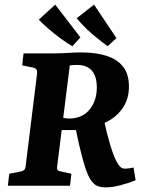

<svg xmlns="http://www.w3.org/2000/svg" viewBox="-20 -804 626 831"><path d="M14 0 20 -52 67 -61Q78 -63 84 -68Q90 -73 91 -85L140 -482Q142 -499 137 -504.5Q132 -510 120 -512L76 -521L82 -573H217Q243 -573 273 -575Q303 -577 332 -577Q396 -577 442 -562Q488 -547 513 -515Q538 -483 538 -430Q538 -380 516 -344Q494 -308 459.5 -286.5Q425 -265 385 -256L345 -241H235L242 -298Q250 -294 261 -292.5Q272 -291 279 -291Q335 -291 367 -329Q399 -367 399 -426Q399 -458 389.5 -479.5Q380 -501 361 -512Q342 -523 314 -523Q307 -523 298.5 -522.5Q290 -522 282 -521L227 -81Q226 -71 229.5 -67.5Q233 -64 243 -62L289 -52L283 0ZM437 7Q404 7 387.5 -8Q371 -23 360 -49Q350 -72 340.5 -106.5Q331 -141 322 -180Q313 -219 306 -255L431 -279Q442 -227 457 -177Q472 -127 485 -104Q494 -88 501.5 -81Q509 -74 522 -74Q536 -74 558 -79L567 -24Q539 -12 502.5 -2.5Q466 7 437 7ZM484 -639 446 -604Q424 -620 399 -640Q374 -660 351.5 -682Q329 -704 312 -725L387 -784ZM328 -642 293 -604Q269 -618 242.5 -637.5Q216 -657 191.5 -678Q167 -699 148 -719L219 -784Z"/></svg>

Font: Rasa
Style: Bold Italic
Weight: 700
Italic angle: -7.10001°
Designer: Anna Giedrys (Yrsa+Rasa design), David Brezina (Yrsa art-direction, Rasa art-direction, design)
Foundry: Rosetta Type Foundry
Version: Version 2.004